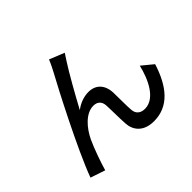

<svg xmlns="http://www.w3.org/2000/svg" viewBox="-176 -1048 1352 1352"><g transform="rotate(-45 500.0 -372.0)"><path d="M560 -743 448 -788C434 -753 419 -725 406 -700C353 -604 140 -195 66 7L176 44C190 -7 230 -122 258 -181C296 -261 363 -337 438 -337C479 -337 502 -313 504 -274C507 -225 506 -146 510 -89C513 -24 555 43 664 43C813 43 901 -70 953 -236L869 -305C842 -190 781 -64 680 -64C642 -64 610 -82 607 -128C603 -174 605 -252 603 -304C599 -385 553 -430 482 -430C439 -430 392 -415 349 -382C399 -475 482 -624 528 -694C540 -712 551 -730 560 -743Z"/></g></svg>

Font: GenYoGothic2 TW M
Style: Regular
Weight: 500
Version: Version 2.100;PS 2.1;hotconv 16.6.51;makeotf.lib2.5.65220 DE